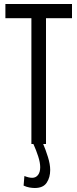

<svg xmlns="http://www.w3.org/2000/svg" viewBox="-20 -720 386 960"><path d="M102 160Q124 169 141 169Q159 169 170 155Q181 141 181 116Q181 93 171 62Q161 31 147 0H137V-629H7V-700H340V-629H210V0H196Q208 28 219.5 64.5Q231 101 231 130Q231 167 213.5 193.5Q196 220 154 220Q142 220 127.5 217.5Q113 215 98 208Z"/></svg>

Font: Georama Condensed
Style: Regular
Weight: 400
Width: 3
Designer: Jean-Baptiste Levee
Foundry: Production Type
Version: Version 1.000